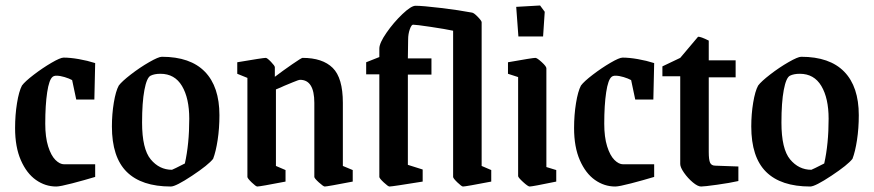

<svg xmlns="http://www.w3.org/2000/svg" viewBox="-20 -670 3186 700"><path d="M35 -203Q35 -251 42 -294Q49 -337 60 -358Q71 -373 103 -397.5Q135 -422 167.5 -441Q200 -460 212 -460Q236 -460 267.5 -454.5Q299 -449 327 -440L324 -307H258L243 -378Q232 -384 215.5 -389Q199 -394 186 -394Q177 -394 172 -390Q159 -380 152 -333.5Q145 -287 145 -219Q145 -170 155.5 -136.5Q166 -103 182 -87Q198 -71 214 -71H327V-25Q287 -13 243 -1.5Q199 10 185 10Q145 10 111 -14Q77 -38 56 -86Q35 -134 35 -203Z M388 -209Q388 -254 395 -296Q402 -338 413 -358Q424 -373 457 -398.5Q490 -424 524 -443.5Q558 -463 570 -463Q674 -463 727 -408.5Q780 -354 780 -250Q780 -202 773.5 -159.5Q767 -117 757 -91Q740 -69 680.5 -29.5Q621 10 603 10Q496 10 442 -43.5Q388 -97 388 -209ZM654 -74Q670 -145 670 -237Q670 -312 643.5 -356.5Q617 -401 565 -401Q543 -401 529 -394Q515 -387 506.5 -342Q498 -297 498 -223Q498 -127 529.5 -89Q561 -51 607 -51Q613 -53 654 -74Z M882 -25V-386L845 -401V-443Q939 -459 949 -459Q954 -459 968 -444.5Q982 -430 982 -425V-390Q1011 -412 1045 -435.5Q1079 -459 1083 -459Q1156 -459 1193 -422.5Q1230 -386 1230 -295V-65L1266 -50V-8Q1173 10 1164 10Q1159 10 1142.5 -5Q1126 -20 1126 -25V-295Q1126 -379 1074 -379Q1069 -379 1047.5 -370Q1026 -361 1016 -357Q1006 -352 986 -344V-65L1021 -50V-8Q928 10 918 10Q913 10 897.5 -5Q882 -20 882 -25Z M1363 -25V-399H1315V-443L1363 -462V-493Q1363 -513 1389 -550.5Q1415 -588 1447 -618.5Q1479 -649 1495 -649Q1520 -649 1587 -641Q1654 -633 1701 -624Q1708 -623 1722 -608.5Q1736 -594 1736 -589V-65L1771 -50V-8Q1678 10 1668 10Q1663 10 1647.5 -5Q1632 -20 1632 -25V-558Q1604 -564 1550.5 -572Q1497 -580 1486 -580Q1480 -580 1474 -563Q1468 -546 1468 -526L1467 -457H1553V-398H1467V-69L1521 -52V-8Q1410 10 1400 10Q1395 10 1379 -5Q1363 -20 1363 -25Z M1869 -28V-389L1832 -401V-443Q1922 -459 1932 -459Q1938 -459 1955 -443.5Q1972 -428 1972 -421V-61L2008 -50V-8Q1921 10 1911 10Q1905 10 1887 -6.5Q1869 -23 1869 -28ZM1862 -645 1949 -650 1966 -627 1960 -537H1870Z M2073 -203Q2073 -251 2080 -294Q2087 -337 2098 -358Q2109 -373 2141 -397.5Q2173 -422 2205.5 -441Q2238 -460 2250 -460Q2274 -460 2305.5 -454.5Q2337 -449 2365 -440L2362 -307H2296L2281 -378Q2270 -384 2253.5 -389Q2237 -394 2224 -394Q2215 -394 2210 -390Q2197 -380 2190 -333.5Q2183 -287 2183 -219Q2183 -170 2193.5 -136.5Q2204 -103 2220 -87Q2236 -71 2252 -71H2365V-25Q2325 -13 2281 -1.5Q2237 10 2223 10Q2183 10 2149 -14Q2115 -38 2094 -86Q2073 -134 2073 -203Z M2460 -72V-392H2395V-428L2460 -459L2525 -536Q2534 -537 2564 -522V-450H2662V-388H2564V-116Q2564 -87 2569 -76.5Q2574 -66 2588 -66L2672 -63V-10Q2641 -3 2594.5 3.5Q2548 10 2536 10Q2524 10 2506 -5Q2488 -20 2474 -40Q2460 -60 2460 -72Z M2719 -209Q2719 -254 2726 -296Q2733 -338 2744 -358Q2755 -373 2788 -398.5Q2821 -424 2855 -443.5Q2889 -463 2901 -463Q3005 -463 3058 -408.5Q3111 -354 3111 -250Q3111 -202 3104.5 -159.5Q3098 -117 3088 -91Q3071 -69 3011.5 -29.5Q2952 10 2934 10Q2827 10 2773 -43.5Q2719 -97 2719 -209ZM2985 -74Q3001 -145 3001 -237Q3001 -312 2974.5 -356.5Q2948 -401 2896 -401Q2874 -401 2860 -394Q2846 -387 2837.5 -342Q2829 -297 2829 -223Q2829 -127 2860.5 -89Q2892 -51 2938 -51Q2944 -53 2985 -74Z"/></svg>

Font: Grenze Medium
Style: Regular
Weight: 500
Designer: Renata Polastri
Foundry: Omnibus-Type
Version: Version 1.002; ttfautohint (v1.8)